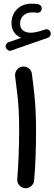

<svg xmlns="http://www.w3.org/2000/svg" viewBox="-20 -977 296 1043"><path d="M12.2 -717.3Q8.8 -726.1 12.9 -735.1Q17.1 -744.1 26.4 -747.6L95.2 -771.5Q71.3 -780.8 56.9 -801Q42.5 -821.3 42.5 -851.6Q42.5 -897 72.3 -927Q102.1 -957 152.3 -957Q171.4 -957 186 -954.6Q195.8 -952.6 201.7 -945.3Q207.5 -938 206.5 -929.2Q206.1 -919.9 198.2 -912.8Q190.4 -905.8 180.7 -907.7Q169.9 -909.7 157.7 -909.7Q125 -909.7 106.9 -892.6Q88.9 -875.5 88.9 -848.6Q88.9 -824.2 104.5 -811.8Q120.1 -799.3 147 -799.3Q161.1 -799.3 178.7 -803.2Q196.3 -807.1 224.6 -816.4Q234.9 -820.3 243.7 -814.9Q252.4 -809.6 254.9 -799.8Q257.3 -790.5 252.7 -782.5Q248 -774.4 240.2 -772L42 -702.6Q32.7 -699.2 24.2 -703.9Q15.6 -708.5 12.2 -717.3ZM62 -563.5Q60.1 -582 71.5 -597.4Q83 -612.8 101.6 -615.2Q120.1 -617.7 135.7 -606Q151.4 -594.2 153.3 -575.7Q161.6 -513.2 166.5 -465.3Q171.4 -417.5 173.6 -370.6Q175.8 -323.7 175.8 -264.2Q175.8 -197.8 173.3 -127.7Q170.9 -57.6 165.5 2.9Q164.1 21.5 149.2 34.2Q134.3 46.9 115.7 45.4Q96.7 43.5 84.2 28.8Q71.8 14.2 73.7 -4.4Q78.6 -64.5 81.3 -134Q84 -203.6 84 -268.6Q84 -324.7 82 -367.9Q80.1 -411.1 75.2 -456.5Q70.3 -502 62 -563.5Z"/></svg>

Font: Mikhak-DS2-FD Medium
Style: Regular
Weight: 500
Designer: Amin Abedi
Version: Version 3.4